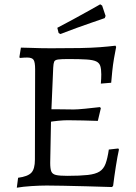

<svg xmlns="http://www.w3.org/2000/svg" viewBox="-20 -861 631 891"><path d="M58 10 64 -36Q109 -42 125.5 -59.5Q142 -77 142 -120L143 -540Q143 -572 136 -583Q129 -594 106 -594Q100 -594 90 -593.5Q80 -593 72 -592L70 -596L77 -640Q94 -640 118 -639Q142 -638 168 -637.5Q194 -637 216 -637Q296 -637 350.5 -638Q405 -639 444 -642Q483 -645 516 -649L519 -643Q514 -619 509 -589.5Q504 -560 501 -531Q498 -502 496 -477L448 -473Q449 -482 449.5 -495.5Q450 -509 450 -516Q450 -540 445.5 -554.5Q441 -569 426.5 -576Q412 -583 381 -585Q350 -587 297 -587Q265 -587 250 -585Q235 -583 231.5 -575Q228 -567 227 -548L217 -315L213 -105Q213 -78 218 -65.5Q223 -53 239.5 -49Q256 -45 292 -45Q351 -45 387 -49Q423 -53 442 -65Q461 -77 470 -101.5Q479 -126 485 -167L529 -172L532 -167Q525 -136 517.5 -88Q510 -40 505 1L500 7Q440 5 380.5 3.5Q321 2 273 1Q225 0 197 0Q166 0 126.5 2.5Q87 5 58 10ZM203 -294 212 -354Q219 -354 239 -354Q259 -354 282 -353.5Q305 -353 322 -353Q339 -353 374.5 -356.5Q410 -360 444 -364L448 -359L434 -300Q406 -301 364.5 -302Q323 -303 294 -303Q275 -303 249.5 -300.5Q224 -298 203 -294ZM260 -703 252 -708 246 -732Q281 -750 316.5 -769.5Q352 -789 381 -805Q410 -821 427.5 -831Q445 -841 445 -841L454 -835L470 -787L466 -777Q466 -777 449 -771Q432 -765 402.5 -755Q373 -745 336 -731.5Q299 -718 260 -703Z"/></svg>

Font: Alegreya
Style: Regular
Weight: 400
Designer: Juan Pablo del Peral
Foundry: Huerta Tipografica
Version: Version 2.009